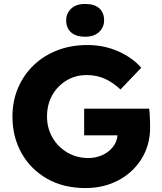

<svg xmlns="http://www.w3.org/2000/svg" viewBox="-20 -942 821 972"><path d="M412 10Q301 10 218 -37.5Q135 -85 89 -167Q43 -249 43 -352Q43 -430 71 -496Q99 -562 149.5 -611Q200 -660 269.5 -687Q339 -714 422 -714Q508 -714 580 -681.5Q652 -649 695 -599L590 -489Q554 -523 512.5 -542.5Q471 -562 419 -562Q362 -562 316.5 -534.5Q271 -507 244.5 -460Q218 -413 218 -352Q218 -293 246 -245Q274 -197 321.5 -169.5Q369 -142 427 -142Q466 -142 498.5 -157Q531 -172 551.5 -198Q572 -224 575 -257H406V-392H735Q737 -381 738 -362Q739 -343 739.5 -325.5Q740 -308 740 -298Q740 -208 697 -138.5Q654 -69 580 -29.5Q506 10 412 10ZM411 -756Q365 -756 340 -778Q315 -800 315 -839Q315 -874 340 -898Q365 -922 411 -922Q458 -922 482.5 -900Q507 -878 507 -839Q507 -804 481.5 -780Q456 -756 411 -756Z"/></svg>

Font: Readex Pro
Style: Bold
Weight: 700
Designer: Bonnie Shaver-Troup, Thomas Jockin
Foundry: Lexend
Version: Version 1.203; ttfautohint (v1.8.3)